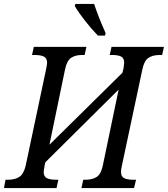

<svg xmlns="http://www.w3.org/2000/svg" viewBox="-39 -951 849 971"><path d="M-11 -42H1Q37 -42 59 -56.5Q81 -71 91 -114L195 -605Q199 -625 199 -634Q199 -657 182.5 -665Q166 -673 135 -673H123L132 -714H398L389 -673H377Q342 -673 320.5 -658.5Q299 -644 290 -600L211 -219L580 -583L586 -607Q589 -628 589 -634Q589 -657 573.5 -665Q558 -673 527 -673H516L525 -714H790L781 -673H770Q734 -673 712 -658.5Q690 -644 681 -600L577 -111Q573 -93 573 -81Q573 -58 589 -50Q605 -42 637 -42H649L639 0H373L382 -42H393Q429 -42 450.5 -56.5Q472 -71 481 -114L561 -498L190 -130L186 -110Q182 -88 182 -81Q182 -58 198 -50Q214 -42 245 -42H256L247 0H-19ZM339 -921 342 -931H437Q459 -864 495 -784L492 -771H456Q424 -804 391 -846Q358 -888 339 -921Z"/></svg>

Font: Noto Serif Narrow
Style: Italic
Weight: 400
Width: 4
Italic angle: -12°
Designer: Monotype Design Team
Foundry: Monotype Imaging Inc.
Version: Version 1.001